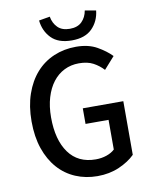

<svg xmlns="http://www.w3.org/2000/svg" viewBox="-93 -913 786 994"><g transform="rotate(-10 300.0 -416.0)"><path d="M339 12Q277 12 224 -10.5Q171 -33 132.5 -76.5Q94 -120 72.5 -182.5Q51 -245 51 -326Q51 -406 73 -469.5Q95 -533 134 -577Q173 -621 227 -644Q281 -667 344 -667Q409 -667 454 -641.5Q499 -616 528 -586L472 -523Q449 -548 419 -564Q389 -580 344 -580Q302 -580 267 -562.5Q232 -545 207 -512.5Q182 -480 168 -433.5Q154 -387 154 -329Q154 -211 203 -143Q252 -75 345 -75Q375 -75 401.5 -84Q428 -93 445 -109V-265H324V-347H537V-65Q505 -33 453.5 -10.5Q402 12 339 12ZM330 -703Q259 -703 222.5 -740.5Q186 -778 180 -834L238 -844Q244 -809 266.5 -786.5Q289 -764 330 -764Q371 -764 393.5 -786.5Q416 -809 422 -844L480 -834Q474 -778 437 -740.5Q400 -703 330 -703Z"/></g></svg>

Font: SauceCodePro Nerd Font Mono
Style: Regular
Weight: 500
Monospace: yes
Designer: Paul D. Hunt, Teo Tuominen
Foundry: Adobe Systems Incorporated
Version: Version 2.030;PS 1.000;hotconv 16.6.51;makeotf.lib2.5.65220;